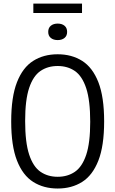

<svg xmlns="http://www.w3.org/2000/svg" viewBox="-20 -1056 652 1085"><path d="M305.9 9.3Q226.5 9.3 167.6 -28Q108.6 -65.2 76 -148.5Q43.3 -231.9 43.3 -370Q43.3 -508.1 76 -591.5Q108.6 -674.8 167.6 -712Q226.5 -749.3 305.9 -749.3Q385.3 -749.3 444.3 -712Q503.2 -674.8 535.9 -591.5Q568.5 -508.1 568.5 -370Q568.5 -231.9 535.9 -148.5Q503.2 -65.2 444.3 -28Q385.3 9.3 305.9 9.3ZM305.9 -57Q361.9 -57 403.1 -85.1Q444.3 -113.2 467.1 -180.9Q489.8 -248.6 489.8 -367.5Q489.8 -488.8 467.1 -557.6Q444.3 -626.3 403.1 -654.7Q361.9 -683 305.9 -683Q250 -683 208.8 -655Q167.5 -626.9 144.8 -559.2Q122.1 -491.4 122.1 -372.5Q122.1 -251.2 144.8 -182.4Q167.5 -113.7 208.8 -85.3Q250 -57 305.9 -57ZM305.9 -829.5Q281.9 -829.5 267.2 -841.6Q252.5 -853.6 252.5 -875.7Q252.5 -898.4 267.2 -910.5Q281.9 -922.7 305.9 -922.7Q330.1 -922.7 344.7 -910.5Q359.3 -898.4 359.3 -875.7Q359.3 -853.6 344.7 -841.6Q330.1 -829.5 305.9 -829.5ZM168.4 -982.4V-1035.7H443.5V-982.4Z"/></svg>

Font: Encode Sans Condensed Thin
Style: Regular
Weight: 100
Width: 3
Designer: Multiple Designers
Foundry: Impallari Type
Version: Version 3.002